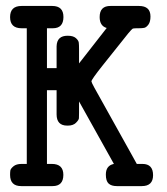

<svg xmlns="http://www.w3.org/2000/svg" viewBox="-20 -631 565 651"><path d="M14.2 -38.1Q14.2 -46.9 15.1 -53Q16.1 -59.1 25.6 -67.1Q35.2 -75.2 53.2 -75.2H70.8V-535.2H53.2Q14.2 -535.2 14.2 -573Q14.2 -610.8 53.2 -610.8H157.2Q195.3 -610.8 195.1 -573Q194.8 -535.2 159.2 -535.2H139.2V-399.9H171.9V-474.1Q172.9 -510.3 210 -509.8Q228 -509.8 237.1 -502Q246.1 -494.1 247.1 -486.6Q248 -479 248 -464.8V-416L341.8 -536.1Q317.9 -543 317.9 -573.2Q317.9 -611.3 355 -610.8H451.2Q490.2 -610.8 490.2 -575.2Q490.2 -557.1 483.2 -547.6Q476.1 -538.1 469 -536.6Q461.9 -535.2 451.2 -535.2H442.9Q431.6 -535.2 428.7 -533Q425.8 -530.8 415 -518.1Q374 -466.3 328.1 -409.2Q290 -361.3 290 -355Q290 -352.1 299.8 -334L426.8 -106Q435.5 -90.8 443.8 -75.2H462.9Q499 -75.2 499 -37.1Q499 0 460.9 0H376Q357.9 0 348.4 -8.5Q338.9 -17.1 338.9 -39.1Q338.9 -69.8 366.2 -75.2L248 -287.1V-248Q248 -235.8 247.6 -230Q247.1 -224.1 237.5 -214.6Q228 -205.1 210 -205.1H208Q171.9 -205.1 171.9 -243.2V-325.2H139.2V-75.2H155.8Q194.8 -75.2 194.8 -38.1Q194.8 0 158.2 0H51.8Q14.2 0 14.2 -38.1Z"/></svg>

Font: CMU Typewriter Text
Style: Bold
Weight: 700
Version: Version 0.7.0